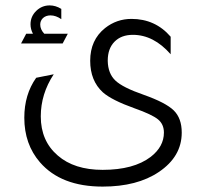

<svg xmlns="http://www.w3.org/2000/svg" viewBox="-20 -501 753 711"><path d="M58 -340 77 -376H102Q93 -393 93 -411Q93 -440 114 -460.5Q135 -481 164 -481Q186 -481 207 -468V-430Q187 -444 167 -444Q150 -444 139 -434Q129 -424 129 -410Q129 -392 144 -376H231L212 -340ZM612 -300Q549 -372 472 -372Q429 -372 404 -346.5Q379 -321 379 -277V-275Q380 -229 407 -203Q434 -177 512 -150Q594 -121 623.5 -92Q653 -63 653 -10Q653 79 568 136Q488 190 360 190Q206 190 128 100Q70 33 70 -65Q70 -151 114 -213L179 -226Q131 -153 131 -70Q131 21 194 75Q255 128 360 128Q475 128 538 80Q587 42 587 -10Q587 -41 565 -59Q543 -77 478 -100Q394 -130 361 -159Q314 -202 314 -276Q314 -353 369 -397Q412 -431 467 -431Q555 -431 612 -365Z"/></svg>

Font: Tajawal
Style: Regular
Weight: 400
Designer: Boutros Fonts
Foundry: Created by Boutros International 2017
Version: Version 1.700